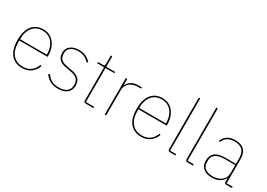

<svg xmlns="http://www.w3.org/2000/svg" viewBox="-0 -1590 3353 2415"><g transform="rotate(30 1676.5 -382.0)"><path d="M63 -266Q63 -401 120.5 -472.5Q178 -544 281 -544Q345 -544 394 -511.5Q443 -479 470 -419Q497 -359 497 -279V-270H86V-240Q86 -132 139 -69Q192 -6 286 -6Q353 -6 399.5 -39Q446 -72 470 -137L488 -130Q464 -63 412 -25Q360 13 286 13Q180 13 121.5 -58.5Q63 -130 63 -266ZM86 -289H474V-293Q474 -363 450 -415.5Q426 -468 382.5 -496.5Q339 -525 281 -525Q189 -525 137.5 -462Q86 -399 86 -291Z M612 -85 630 -97Q666 -48 708 -27Q750 -6 809 -6Q884 -6 923.5 -38Q963 -70 963 -130Q963 -189 930 -218.5Q897 -248 828 -258L782 -266Q707 -277 668.5 -310Q630 -343 630 -408Q630 -473 677 -508.5Q724 -544 798 -544Q861 -544 901.5 -523Q942 -502 974 -467L958 -454Q927 -487 891.5 -506Q856 -525 799 -525Q731 -525 691 -495Q651 -465 651 -410Q651 -352 683 -324.5Q715 -297 786 -286L832 -278Q906 -267 945 -232.5Q984 -198 984 -131Q984 -63 937 -25Q890 13 809 13Q745 13 697 -10.5Q649 -34 612 -85Z M1208 0Q1177 0 1177 -30V-512H1079V-531H1153Q1167 -531 1172 -537Q1177 -543 1177 -558V-683H1198V-531H1326V-512H1198V-19H1318V0Z M1482 0V-531H1503V-440H1506Q1527 -482 1566 -506.5Q1605 -531 1673 -531H1716V-512H1670Q1600 -512 1551.5 -474Q1503 -436 1503 -366V0Z M1793 -266Q1793 -401 1850.5 -472.5Q1908 -544 2011 -544Q2075 -544 2124 -511.5Q2173 -479 2200 -419Q2227 -359 2227 -279V-270H1816V-240Q1816 -132 1869 -69Q1922 -6 2016 -6Q2083 -6 2129.5 -39Q2176 -72 2200 -137L2218 -130Q2194 -63 2142 -25Q2090 13 2016 13Q1910 13 1851.5 -58.5Q1793 -130 1793 -266ZM1816 -289H2204V-293Q2204 -363 2180 -415.5Q2156 -468 2112.5 -496.5Q2069 -525 2011 -525Q1919 -525 1867.5 -462Q1816 -399 1816 -291Z M2431 0Q2400 0 2400 -30V-777H2421V-19H2509V0Z M2685 0Q2654 0 2654 -30V-777H2675V-19H2763V0Z M2872 -137Q2872 -209 2918 -249Q2964 -289 3072 -289H3221V-366Q3221 -448 3183 -486.5Q3145 -525 3069 -525Q3009 -525 2969 -501Q2929 -477 2908 -425L2890 -433Q2913 -487 2956 -515.5Q2999 -544 3069 -544Q3155 -544 3198.5 -499.5Q3242 -455 3242 -370V-19H3330V0H3251Q3235 0 3228 -7Q3221 -14 3221 -30V-81H3218Q3168 13 3043 13Q2961 13 2916.5 -26Q2872 -65 2872 -137ZM3221 -155V-271H3073Q2982 -271 2938.5 -239.5Q2895 -208 2895 -152V-121Q2895 -66 2935.5 -36Q2976 -6 3043 -6Q3119 -6 3170 -45Q3221 -84 3221 -155Z"/></g></svg>

Font: IBM Plex Sans JP Thin
Style: Regular
Weight: 100
Designer: Mike Abbink; Paul van der Laan; Pieter van Rosmalen; Wujin Sim; Yejin Wi; Jinhee Kim; Boomi Park; Yona Kim; Kichan Ma
Foundry: Sandoll Inc.
Version: Version 1.001